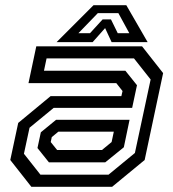

<svg xmlns="http://www.w3.org/2000/svg" viewBox="-20 -718 666 738"><path d="M100.5 0 19.5 -103 50 -245.5 174.5 -348.5H446.5L451 -368L427 -398.5H89.5L119.5 -540H526L607 -437L536 -103L411 0ZM168 -94 124 -149 137 -209.5 195.5 -257.5H478L456 -152L384.5 -94ZM135.5 -46.5H397L498.5 -130L559 -412.5L495 -493.5H159L149 -446H462L506.5 -390.5L488 -303.5H186.5L93.5 -227L72 -127ZM199.5 -141.5H372L409 -172L417.5 -212H204.5L179 -191L175 -172ZM339.5 -698H465.5L547.5 -556H409L384 -610L336 -556H197.5ZM356 -667.5 281.5 -590.5H326L374.5 -643.5H406.5L432.5 -590.5H477L435 -667.5Z"/></svg>

Font: Tourney Thin Medium
Style: Italic
Weight: 500
Italic angle: -12°
Version: Version 1.015